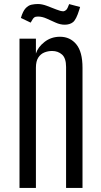

<svg xmlns="http://www.w3.org/2000/svg" viewBox="-20 -922 496 942"><path d="M75.7 0V-732.4H156.2V-659.2Q166 -690.9 198.5 -716.3Q231 -741.7 274.4 -741.7Q323.7 -741.7 354.2 -704.8Q384.8 -668 384.8 -589.4V0H304.2V-593.3Q304.2 -636.7 284.4 -654.3Q264.6 -671.9 235.8 -671.9Q215.8 -671.9 197.5 -664.6Q179.2 -657.2 167.7 -639.4Q156.2 -621.6 156.2 -589.8V0ZM297.4 -800.8Q275.9 -800.8 253.4 -810.8Q231 -820.8 209 -830.8Q187 -840.8 166.5 -840.8Q158.7 -840.8 155.3 -839.8Q147.5 -837.9 142.3 -830.8Q137.2 -823.7 130.4 -811L82.5 -834Q92.3 -867.2 105.5 -881.3Q118.7 -895.5 134.3 -898.9Q149.9 -902.3 166 -902.3Q186 -902.3 210.2 -893.3Q234.4 -884.3 256.1 -875.5Q277.8 -866.7 290 -866.7H292Q298.8 -867.7 305.2 -873.8Q311.5 -879.9 319.3 -901.9L373 -887.7L368.7 -873.5Q354 -825.7 338.1 -813.2Q322.3 -800.8 297.4 -800.8Z"/></svg>

Font: Antonio ExtraLight
Style: Regular
Weight: 250
Designer: Vernon Adams
Foundry: Vernon Adams
Version: Version 1.002